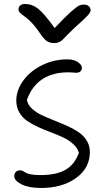

<svg xmlns="http://www.w3.org/2000/svg" viewBox="-20 -896 525 966"><path d="M400.9 -873Q417 -873 426.5 -865Q436 -856.9 436 -845.2Q436 -835 422.4 -819.3Q408.7 -803.7 356.9 -757.8Q338.9 -741.2 320.8 -722.7Q302.7 -704.1 295.7 -696.8Q288.6 -689.5 277.8 -684.3Q267.1 -679.2 252.9 -679.2Q230.5 -679.2 215.1 -689.7Q199.7 -700.2 180.2 -730Q163.1 -755.9 145.3 -775.4Q127.4 -794.9 115.2 -804.4Q103 -814 93 -821.3Q83 -828.6 78.1 -834.7Q73.2 -840.8 73.2 -849.1Q73.2 -861.8 82 -868.9Q90.8 -876 106 -876Q141.1 -876 171.4 -852.5Q201.7 -829.1 254.9 -754.9Q304.7 -808.1 335 -835Q365.2 -861.8 376.7 -867.4Q388.2 -873 400.9 -873ZM186 49.8Q125 49.8 88.4 31.5Q51.8 13.2 51.8 -9.8Q51.8 -22.5 59.6 -30.8Q67.4 -39.1 81.1 -39.1Q88.9 -39.1 95.9 -35.4Q103 -31.7 109.6 -27.1Q116.2 -22.5 135 -18.8Q153.8 -15.1 182.1 -15.1Q262.7 -15.1 308.8 -41.3Q355 -67.4 377 -127Q370.1 -151.4 348.6 -170.9Q327.1 -190.4 299.1 -203.9Q271 -217.3 238.3 -229.5Q205.6 -241.7 174.6 -255.6Q143.6 -269.5 118.2 -286.6Q92.8 -303.7 77.4 -329.8Q62 -356 62 -389.2Q62 -443.8 98.6 -492.7Q135.3 -541.5 195.8 -570.1Q256.3 -598.6 323.2 -597.2Q353 -596.7 372.6 -583Q392.1 -569.3 392.1 -555.2Q392.1 -543.5 384.3 -536.6Q376.5 -529.8 361.8 -529.8Q360.4 -529.8 348.4 -531Q336.4 -532.2 325.2 -532.2Q165.5 -532.2 115.2 -393.1Q119.6 -369.6 139.9 -350.3Q160.2 -331.1 188.2 -317.6Q216.3 -304.2 249.5 -291.3Q282.7 -278.3 314.7 -264.2Q346.7 -250 373 -232.7Q399.4 -215.3 415.8 -189.5Q432.1 -163.6 432.1 -130.9Q432.1 -50.3 362.5 -0.2Q293 49.8 186 49.8Z"/></svg>

Font: Shantell Sans Irregular
Style: Regular
Weight: 300
Designer: Stephen Nixon, Anya Danilova, Shantell Martin
Foundry: Arrow Type
Version: Version 1.006;[9816181b4]